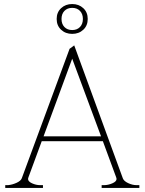

<svg xmlns="http://www.w3.org/2000/svg" viewBox="-20 -932 717 952"><path d="M261 -838Q261 -871 283 -891.5Q305 -912 338 -912Q371 -912 393 -891.5Q415 -871 415 -838Q415 -805 393 -784.5Q371 -764 338 -764Q305 -764 283 -784.5Q261 -805 261 -838ZM285 -838Q285 -813 299.5 -798Q314 -783 338 -783Q362 -783 376.5 -798Q391 -813 391 -838Q391 -863 376.5 -878Q362 -893 338 -893Q314 -893 299.5 -878Q285 -863 285 -838ZM671 -14V0H484V-14H496Q516 -14 537 -23Q558 -32 558 -45Q558 -48 556 -53Q554 -58 553 -61L490 -232H187L124 -61Q123 -58 121 -53Q119 -48 119 -45Q119 -32 139 -23Q159 -14 179 -14H193V0H6V-14H20Q41 -16 62 -25.5Q83 -35 88 -48L325 -690L348 -707L589 -48Q594 -34 615.5 -24Q637 -14 657 -14ZM481 -256 338 -641 196 -256Z"/></svg>

Font: Taviraj Thin
Style: Regular
Weight: 250
Designer: Katatrad Team
Foundry: CadsonDemak
Version: Version 1.001